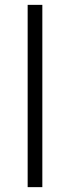

<svg xmlns="http://www.w3.org/2000/svg" viewBox="-20 -770 288 790"><path d="M93.8 -750V0H154.2V-750Z"/></svg>

Font: Manrope3 Light
Style: Regular
Weight: 300
Designer: Mikhail Sharanda
Foundry: Mikhail Sharanda
Version: Version 3.000;PS 003.000;hotconv 1.0.88;makeotf.lib2.5.64775